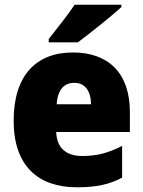

<svg xmlns="http://www.w3.org/2000/svg" viewBox="-20 -786 608 816"><path d="M496 -756V-766H297C268 -721 220 -663 187 -620V-606H311C363 -645 456 -719 496 -756ZM290 -563C135 -563 38 -467 38 -273C38 -81 142 10 307 10C391 10 447 -3 499 -31V-166C441 -136 392 -123 330 -123C257 -123 221 -161 219 -225H532V-310C532 -476 440 -563 290 -563ZM296 -434C341 -434 366 -400 367 -343H221C225 -408 255 -434 296 -434Z"/></svg>

Font: Noto Sans Arabic SemCond Blk
Style: Regular
Weight: 900
Width: 4
Designer: Monotype Design Team, Nadine Chahine, Nizar Qandah and Khaled Hosny
Foundry: Monotype Imaging Inc.
Version: Version 2.012